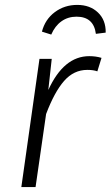

<svg xmlns="http://www.w3.org/2000/svg" viewBox="-20 -763 451 783"><path d="M394 -527 377 -472Q361 -478 336 -478Q281 -478 241.5 -433Q202 -388 168 -298L125 0H67L141 -523H191L177 -396Q240 -534 344 -534Q371 -534 394 -527ZM151 -634Q164 -684 203.5 -713.5Q243 -743 295 -743Q347 -743 379.5 -712Q412 -681 411 -630L371 -625Q362 -695 292 -695Q257 -695 230.5 -676Q204 -657 189 -622Z"/></svg>

Font: FiraGO Light
Style: Italic
Weight: 300
Italic angle: -8°
Designer: bBox Type GmbH
Foundry: bBox Type GmbH
Version: Version 1.001